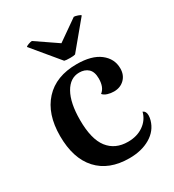

<svg xmlns="http://www.w3.org/2000/svg" viewBox="-182 -845 875 964"><g transform="rotate(-30 255.5 -363.5)"><path d="M37 -257Q37 -384 103 -456Q169 -528 289 -528Q376 -528 422.5 -492Q469 -456 469 -400Q469 -362 445 -338.5Q421 -315 384 -315Q365 -315 347.5 -320.5Q330 -326 321 -337Q350 -359 350 -410Q350 -449 330.5 -467Q311 -485 279 -485Q226 -485 195 -430Q164 -375 164 -276Q164 -165 204.5 -113Q245 -61 319 -61Q372 -61 409 -87Q446 -113 457 -156Q474 -149 474 -125Q474 -113 470 -98Q455 -45 405 -15.5Q355 14 284 14Q166 14 101.5 -56.5Q37 -127 37 -257ZM276 -657 396 -741Q404 -741 418.5 -736Q433 -731 434 -727L307 -574Q298 -571 278 -571Q253 -571 244 -574L117 -727Q118 -731 131.5 -736Q145 -741 153 -741Z"/></g></svg>

Font: Arima Madurai ExtraBold
Style: Regular
Weight: 800
Designer: Joana Correia and Natanael Gama
Foundry: NDISCOVER
Version: Version 1.020